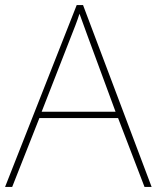

<svg xmlns="http://www.w3.org/2000/svg" viewBox="-20 -736 617 756"><path d="M549 0 445 -271H135L28 0H0L282 -716H307L577 0ZM325 -594Q319 -611 311 -632.5Q303 -654 293 -682Q286 -660 277 -636.5Q268 -613 260 -593L144 -296H435Z"/></svg>

Font: Noto Sans Myanmar UI Thin
Style: Regular
Weight: 100
Designer: Monotype Design Team
Foundry: Monotype Imaging Inc.
Version: Version 2.103; ttfautohint (v1.8.4.7-5d5b)